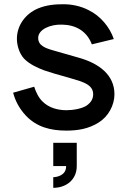

<svg xmlns="http://www.w3.org/2000/svg" viewBox="-20 -598 600 902"><path d="M514.6 -414.6C495.8 -470.8 451 -524 396.9 -550C359.4 -569.8 316.7 -578.1 278.1 -578.1C238.5 -578.1 197.9 -575 156.2 -557.3C101 -533.3 59.4 -480.2 59.4 -415.6C59.4 -388.5 68.8 -349 92.7 -322.9C118.8 -295.8 156.2 -279.2 189.6 -266.7C216.7 -257.3 239.6 -251 319.8 -228.1C369.8 -213.5 417.7 -200 417.7 -155.2C417.7 -133.3 407.3 -116.7 388.5 -103.1C366.7 -87.5 322.9 -80.2 292.7 -80.2C251 -80.2 209.4 -91.7 180.2 -120.8C161.5 -138.5 149 -164.6 140.6 -190.6L41.7 -162.5C51 -127.1 68.8 -89.6 102.1 -54.2C153.1 -1 217.7 15.6 291.7 15.6C345.8 15.6 395.8 7.3 442.7 -21.9C488.5 -50 517.7 -103.1 517.7 -155.2C517.7 -245.8 445.8 -301 345.8 -328.1C301 -340.6 267.7 -350 236.5 -359.4C190.6 -371.9 159.4 -384.4 159.4 -419.8C159.4 -459.4 215.6 -484.4 271.9 -482.3C334.4 -481.3 387.5 -453.1 411.5 -389.6ZM340.6 182.3V72.9H230.2V182.3H290.6C291.7 227.1 244.8 234.4 230.2 234.4V284.4C291.7 284.4 340.6 245.8 340.6 182.3Z"/></svg>

Font: Manrope Semibold
Style: Regular
Weight: 600
Width: 4
Designer: Michael Sharanda
Foundry: Michael Sharanda
Version: Version 2.000;PS 002.000;hotconv 1.0.88;makeotf.lib2.5.64775